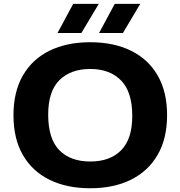

<svg xmlns="http://www.w3.org/2000/svg" viewBox="-20 -969 938 998"><path d="M449 9.5Q327 9.5 237.5 -34.5Q148 -78.5 99 -163.2Q50 -248 50 -370Q50 -492 99 -576.8Q148 -661.5 237.5 -705.5Q327 -749.5 449 -749.5Q571.5 -749.5 661.2 -705.2Q751 -661 799.8 -576.2Q848.5 -491.5 848.5 -370Q848.5 -248.5 799.2 -163.8Q750 -79 660.5 -34.8Q571 9.5 449 9.5ZM449 -129.5Q552 -129.5 609.8 -188Q667.5 -246.5 667.5 -366.5Q667.5 -491.5 609 -551Q550.5 -610.5 449 -610.5Q348 -610.5 289.2 -552.8Q230.5 -495 230.5 -373.5Q230.5 -247 288.5 -188.2Q346.5 -129.5 449 -129.5ZM495 -797.5 576.5 -949H709L619 -797.5ZM279 -797.5 360.5 -949H493.5L403 -797.5Z"/></svg>

Font: Encode Sans Expanded Expanded
Style: Bold
Weight: 700
Width: 7
Designer: Multiple Designers
Foundry: Impallari Type
Version: Version 3.000; ttfautohint (v1.8.3) -l 8 -r 50 -G 200 -x 14 